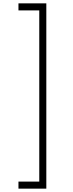

<svg xmlns="http://www.w3.org/2000/svg" viewBox="-20 -902 436 1144"><path d="M256 222V-882H90V-840H214V180H90V222Z"/></svg>

Font: Hauora ExtraLight
Style: Regular
Weight: 200
Designer: Mikhail Sharanda
Foundry: WCYS & Co.
Version: Version 1.010